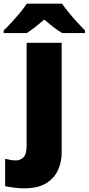

<svg xmlns="http://www.w3.org/2000/svg" viewBox="-79 -786 483 1046"><path d="M52 240Q29 240 -1 236.5Q-31 233 -51 228V79Q-35 83 -21.5 85.5Q-8 88 8 88Q31 88 48.5 71.5Q66 55 66 5V-553H257V45Q257 95 237.5 139.5Q218 184 173 212Q128 240 52 240ZM259 -766Q275 -743 297.5 -715.5Q320 -688 343.5 -662.5Q367 -637 384 -620V-606H260Q234 -621 211 -639Q188 -657 162 -679Q136 -657 114.5 -640Q93 -623 67 -606H-59V-620Q-40 -638 -16.5 -663.5Q7 -689 29.5 -716Q52 -743 67 -766Z"/></svg>

Font: Noto Sans Black
Style: Regular
Weight: 900
Designer: Monotype Design Team
Foundry: Monotype Imaging Inc.
Version: Version 2.007